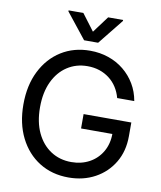

<svg xmlns="http://www.w3.org/2000/svg" viewBox="-101 -1028 939 1118"><g transform="rotate(10 369.0 -469.0)"><path d="M380.4 10.7Q282.7 10.7 208 -35.9Q133.3 -82.5 91.1 -166.7Q48.8 -251 48.8 -363.3Q48.8 -476.6 91.3 -561Q133.8 -645.5 208 -691.9Q282.2 -738.3 377.9 -738.3Q436.5 -738.3 487.5 -720.7Q538.6 -703.1 578.6 -670.4Q618.7 -637.7 645.3 -593Q671.9 -548.3 681.2 -494.1H580.1Q570.8 -528.8 552.7 -556.9Q534.7 -585 508.3 -605.2Q481.9 -625.5 449.5 -636.2Q417 -647 378.4 -647Q311.5 -647 259 -612.5Q206.5 -578.1 176.8 -514.6Q147 -451.2 147 -363.3Q147 -275.9 177 -212.6Q207 -149.4 259.8 -115Q312.5 -80.6 380.9 -80.6Q440.9 -80.6 487.8 -106.2Q534.7 -131.8 561.8 -178.2Q588.9 -224.6 588.9 -286.6L617.7 -283.2H403.8V-368.2H686V-287.1Q686 -198.7 646.2 -131.8Q606.4 -64.9 537.4 -27.1Q468.3 10.7 380.4 10.7ZM300.3 -947.8 374 -850.1 446.8 -947.8H535.2V-941.9L415 -792H332L212.9 -941.9V-947.8Z"/></g></svg>

Font: Inter Cardless Tabular
Style: Regular
Weight: 400
Designer: Rasmus Andersson
Foundry: rsms
Version: Version 4.000;git-4fc901f